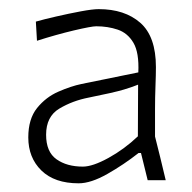

<svg xmlns="http://www.w3.org/2000/svg" viewBox="-20 -746 430 431"><path d="M156.5 -334.5Q102.5 -334.5 73 -363.2Q43.5 -392 43.5 -437.5Q43.5 -479 63.2 -503.5Q83 -528 111 -540.2Q139 -552.5 163 -557.5L290.5 -583.5Q292.5 -628 279.5 -650Q266.5 -672 244.2 -679.5Q222 -687 196 -687Q185.5 -687 146.2 -677.8Q107 -668.5 63 -654.5L60.5 -697.5Q78 -702.5 106.2 -709Q134.5 -715.5 161.2 -720.5Q188 -725.5 201.5 -725.5Q260 -725.5 295 -694.8Q330 -664 330 -595.5Q330 -578.5 329 -552.8Q328 -527 328 -501.5V-439.5Q333.5 -418 339.5 -393.5Q345.5 -369 352 -341.5H311.5L296.5 -402.5H291Q258 -376.5 221 -355.5Q184 -334.5 156.5 -334.5ZM166 -372Q188 -372 223.5 -391.5Q259 -411 289.5 -440L290 -556Q279.5 -551.5 258.2 -545Q237 -538.5 179.5 -527Q143 -520 113.2 -502.2Q83.5 -484.5 83.5 -443.5Q83.5 -405 106.8 -388.5Q130 -372 166 -372Z"/></svg>

Font: Commissioner Loud ExtraLight
Style: Regular
Weight: 200
Designer: Kostas Bartsokas
Foundry: Kostas Bartsokas
Version: Version 1.000; ttfautohint (v1.8.3)